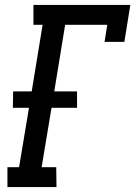

<svg xmlns="http://www.w3.org/2000/svg" viewBox="-20 -755 546 775"><path d="M10 0V-80H57L97 -320H32L33 -386H108L152 -655H115V-735H506L482 -586H402L413 -655H243L199 -386H291V-320H188L148 -80H207L208 0Z"/></svg>

Font: Iosevka Curly Slab Medium
Style: Italic
Weight: 500
Italic angle: -9°
Monospace: yes
Designer: Belleve Invis
Foundry: Belleve Invis
Version: Version 22.1.2; ttfautohint (v1.8.4)